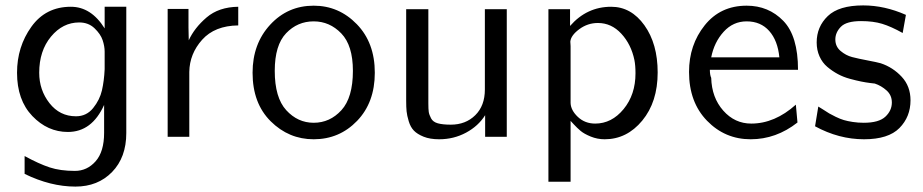

<svg xmlns="http://www.w3.org/2000/svg" viewBox="-20 -506 3412 710"><path d="M43 -237Q43 -333 96 -407Q149 -481 242 -481Q317 -481 367 -401V-481H447V-14Q447 76 394.5 130Q342 184 259 184Q167 184 71 137V71Q124 100 163.5 113Q203 126 257 126Q302 126 333.5 90.5Q365 55 365 -15V-118Q320 -18 231 -18Q156 -18 99.5 -77Q43 -136 43 -237ZM125 -237Q125 -173 163 -124.5Q201 -76 261 -76Q300 -76 324.5 -106.5Q349 -137 357 -172Q365 -207 367 -250V-315Q367 -335 359.5 -357.5Q352 -380 329.5 -401.5Q307 -423 273 -423Q212 -423 168.5 -370.5Q125 -318 125 -237Z M600 0V-473H677V-404Q677 -396 677.5 -380.5Q678 -365 678 -357Q699 -403 744 -441.5Q789 -480 861 -481V-412Q774 -411 727.5 -359Q681 -307 680 -240V0Z M914 -237Q914 -344 979 -414.5Q1044 -485 1140 -485Q1233 -485 1299.5 -416.5Q1366 -348 1366 -237Q1366 -127 1300.5 -59Q1235 9 1140 9Q1048 9 981 -57.5Q914 -124 914 -237ZM996 -244Q996 -145 1038.5 -98.5Q1081 -52 1140 -52Q1200 -52 1242.5 -98.5Q1285 -145 1285 -244Q1285 -338 1242 -382.5Q1199 -427 1140 -427Q1080 -427 1038 -383Q996 -339 996 -244Z M1482 -133V-472H1564V-124Q1564 -102 1565.5 -92Q1567 -82 1574 -68.5Q1581 -55 1599 -50Q1617 -45 1647 -45Q1702 -45 1737.5 -80Q1773 -115 1773 -175V-472H1854V0H1774V-80Q1749 -40 1703.5 -15.5Q1658 9 1604 9Q1570 9 1546.5 -0.5Q1523 -10 1510.5 -23Q1498 -36 1491.5 -57.5Q1485 -79 1483.5 -94.5Q1482 -110 1482 -133Z M2008 166V-472H2088V-410Q2150 -481 2240 -481Q2314 -481 2363 -412.5Q2412 -344 2412 -238Q2412 -129 2355 -60Q2298 9 2216 9Q2189 9 2164.5 -1Q2140 -11 2127 -22Q2114 -33 2102 -46L2090 -59V166ZM2089 -352Q2089 -350 2089.5 -344Q2090 -338 2090 -335V-125Q2091 -98 2117 -73.5Q2143 -49 2181 -49Q2242 -49 2286 -102.5Q2330 -156 2330 -235Q2330 -264 2326 -284Q2314 -342 2277.5 -381.5Q2241 -421 2191 -421Q2153 -421 2122 -398Q2091 -375 2089 -352Z M2528 -240Q2528 -340 2586 -412.5Q2644 -485 2741 -485Q2822 -485 2876.5 -429Q2931 -373 2931 -248H2605Q2605 -229 2610 -218Q2612 -145 2654.5 -97Q2697 -49 2758 -49Q2845 -49 2923 -119L2929 -53Q2850 9 2756 9Q2661 9 2594.5 -59.5Q2528 -128 2528 -240ZM2610 -294H2862Q2856 -356 2824.5 -391.5Q2793 -427 2741 -427Q2691 -427 2656 -388.5Q2621 -350 2610 -294Z M2994 -39 3006 -112Q3010 -110 3024.5 -100.5Q3039 -91 3046.5 -86.5Q3054 -82 3070.5 -74Q3087 -66 3100.5 -62Q3114 -58 3133.5 -55Q3153 -52 3174 -52Q3230 -52 3254 -74.5Q3278 -97 3278 -127Q3278 -154 3258.5 -171.5Q3239 -189 3215 -197Q3214 -197 3198 -199Q3182 -201 3164.5 -204.5Q3147 -208 3123 -214.5Q3099 -221 3078.5 -232Q3058 -243 3039.5 -258.5Q3021 -274 3010.5 -297.5Q3000 -321 3000 -349Q3000 -407 3041 -446.5Q3082 -486 3172 -486Q3251 -486 3330 -451L3318 -384Q3275 -408 3242 -418Q3209 -428 3164 -428Q3110 -428 3089.5 -407Q3069 -386 3069 -360Q3069 -334 3088.5 -317.5Q3108 -301 3131 -295Q3154 -289 3188.5 -282.5Q3223 -276 3237 -272Q3282 -257 3314.5 -222Q3347 -187 3347 -135Q3347 -74 3306 -32.5Q3265 9 3175 9Q3082 9 2994 -39Z"/></svg>

Font: Coval
Style: Light
Weight: 300
Foundry: Context Ltd
Version: Version 001.000